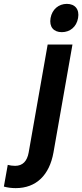

<svg xmlns="http://www.w3.org/2000/svg" viewBox="-21 -758 425 991"><path d="M57 98C43 98 31 96 19 93L-1 205C17 210 37 213 60 213C166 213 234 146 255 29L353 -528H225L127 29C119 74 96 98 57 98ZM298 -592C340 -592 374 -619 382 -665C390 -710 366 -738 324 -738C282 -738 248 -710 240 -665C232 -619 256 -592 298 -592Z"/></svg>

Font: Asimov
Style: NarIt
Weight: 500
Designer: Google
Version: Version 2.000980; 2014